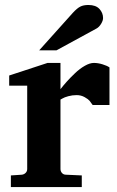

<svg xmlns="http://www.w3.org/2000/svg" viewBox="-20 -754 472 775"><path d="M421.9 -330.1H354Q346.7 -340.8 341.6 -347.2Q336.4 -353.5 321.8 -361.8Q307.1 -370.1 289.1 -370.1Q272 -370.1 255.9 -365.7Q239.7 -361.3 231.9 -356.4L224.1 -352.1V-71.8Q224.1 -62.5 230.2 -55.7Q236.3 -48.8 246.1 -48.8L310.1 -45.9V1H23.9V-45.9L67.9 -48.8Q77.1 -49.8 83.5 -56.2Q89.8 -62.5 89.8 -71.8V-408.2H17.1V-449.2L171.9 -500H224.1V-394Q235.8 -409.2 249.8 -424.8Q263.7 -440.4 283 -458.7Q302.2 -477.1 322.5 -488.5Q342.8 -500 358.9 -500Q375.5 -500 393.8 -494.4Q412.1 -488.8 421.9 -481.9ZM396 -681.2Q396 -670.9 388.2 -658Q380.4 -645 370.1 -639.2L208 -550.8H138.2L273.9 -702.1Q291 -720.7 304 -727.3Q316.9 -733.9 336.9 -733.9Q366.7 -733.9 381.3 -718Q396 -702.1 396 -681.2Z"/></svg>

Font: Veleka
Style: Bold
Weight: 700
Designer: Stefan Peev, Context Ltd, 2016; SIL International, 1997-2014.
Foundry: Stefan Peev, Context Ltd, 2016
Version: Version 1.000